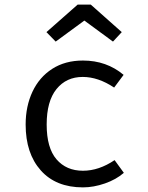

<svg xmlns="http://www.w3.org/2000/svg" viewBox="-20 -800 640 831"><path d="M476 -107 516 -52Q483 -23 434 -6Q385 11 339 11Q222 11 156.5 -62.5Q91 -136 91 -261Q91 -340 120.5 -403Q150 -466 206 -502Q262 -538 339 -538Q441 -538 515 -476L474 -421Q405 -467 338 -467Q267 -467 224.5 -414.5Q182 -362 182 -261Q182 -160 224.5 -110.5Q267 -61 339 -61Q408 -61 476 -107ZM181 -661 316 -780H373L507 -661L469 -620L345 -711L221 -620Z"/></svg>

Font: FiraDG Mono
Style: Regular
Weight: 400
Designer: Carrois Corporate & Edenspiekermann AG
Foundry: Carrois Corporate GbR & Edenspiekermann AG
Version: Version 3.206